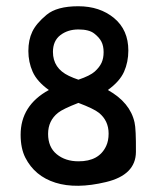

<svg xmlns="http://www.w3.org/2000/svg" viewBox="-20 -588 458 618"><path d="M413.1 -193.8Q418 -172.9 417.5 -98.9Q417 -24.9 321 -2Q225.1 21 158.4 0Q91.8 -21 61.5 -80.6Q46.4 -110.4 46.4 -154.3Q46.4 -248.5 137.2 -298.3Q99.1 -325.7 85.2 -356.9Q71.3 -388.2 71.3 -423.8Q71.3 -459.5 84 -486.1Q96.7 -512.7 129.9 -540.3Q163.1 -567.9 231.9 -567.9Q301.3 -567.9 347.2 -529.8Q393.1 -491.7 393.1 -425.3Q393.1 -388.2 379.2 -356.9Q365.2 -325.7 327.1 -298.3Q398.9 -258.3 413.1 -193.8ZM150.4 -420.9Q150.4 -368.2 201.7 -343.8Q216.3 -336.9 232.4 -331.5Q270 -344.2 285.2 -357.9Q300.3 -371.6 306.9 -386Q313.5 -400.4 313.5 -420.2Q313.5 -439.9 306.6 -453.6Q299.8 -467.3 283.2 -480.2Q266.6 -493.2 232.4 -493.2Q198.2 -493.2 174.3 -474.9Q150.4 -456.5 150.4 -420.9ZM321.8 -118.2Q329.6 -134.8 329.6 -158.2Q329.6 -199.2 298.8 -224.6Q281.7 -238.3 232.4 -256.8Q182.1 -237.3 167 -225.1Q134.8 -199.7 134.8 -157Q134.8 -114.3 162.6 -91.6Q190.4 -68.8 232.4 -68.8Q298.8 -68.4 321.8 -118.2Z"/></svg>

Font: Keraleeyam
Style: Regular
Weight: 400
Designer: Hussain K. H.
Foundry: Swathanthra Malayalam Computing(SMC) http://smc.org.in
Version: Version 3.0.0+20221109